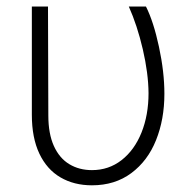

<svg xmlns="http://www.w3.org/2000/svg" viewBox="-20 -550 593 580"><path d="M125 -530.3 126 -201.2Q126 -146 142.8 -108.9Q159.7 -71.8 189.5 -54Q219.2 -36.1 257.8 -36.1Q308.6 -36.1 347.4 -66.4Q386.2 -96.7 407.5 -149.7Q428.7 -202.6 428.7 -268.6Q428.2 -328.6 411.4 -401.1Q394.5 -473.6 369.1 -530.3H420.9Q443.8 -484.9 460.2 -408.7Q476.6 -332.5 476.6 -266.6Q476.6 -189.5 451.4 -126.7Q426.3 -64 376.7 -27.1Q327.1 9.8 257.8 9.8Q203.6 9.8 162.6 -14.2Q121.6 -38.1 98.9 -85.9Q76.2 -133.8 76.2 -203.1V-530.3Z"/></svg>

Font: Pretendard ExtraLight
Style: Regular
Weight: 200
Designer: Base glyphs from Inter by Rasmus Andersson; Hangeul glyphs from Noto Sans CJK(Source Han Sans) by Jang Soo-young and Kan
Foundry: Kil Hyung-jin
Version: Version 1.309